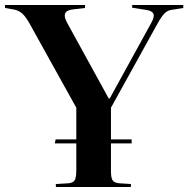

<svg xmlns="http://www.w3.org/2000/svg" viewBox="-33 -750 755 770"><path d="M191 0V-12L242 -15Q261 -17 267 -28Q273 -39 273 -68V-175H187L190 -191H273V-318L87 -653Q71 -682 57 -695Q43 -708 22 -712L-13 -718V-730H308V-718L257 -712Q210 -706 236 -659L403 -355H407L573 -657Q587 -682 582.5 -694Q578 -706 555 -710L497 -719V-730H702V-718L658 -711Q640 -709 628 -697.5Q616 -686 599 -656L412 -318V-191H495V-175H412V-64Q412 -37 418.5 -27Q425 -17 445 -15L492 -12V0Z"/></svg>

Font: Literata 72pt SemiBold
Style: Regular
Weight: 600
Designer: Latin by Veronika Burian and Jose Scaglione. Greek by Irene Vlachou. Cyrillic by Vera Evstafieva.
Foundry: TypeTogether
Version: Version 3.002